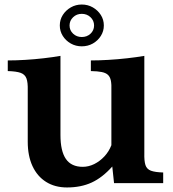

<svg xmlns="http://www.w3.org/2000/svg" viewBox="-20 -806 760 845"><path d="M339.8 -786.1Q366.7 -786.1 388.7 -773.4Q410.6 -760.7 423.8 -740Q437 -719.2 437 -693.8Q437 -668.9 423.8 -647.9Q410.6 -627 388.7 -614.5Q366.7 -602.1 339.8 -602.1Q313.5 -602.1 291.5 -614.5Q269.5 -627 256.3 -647.9Q243.2 -668.9 243.2 -693.8Q243.2 -719.2 256.3 -740Q269.5 -760.7 291.5 -773.4Q313.5 -786.1 339.8 -786.1ZM339.8 -745.1Q317.4 -745.1 301.8 -730.2Q286.1 -715.3 286.1 -693.8Q286.1 -672.4 301.8 -657.7Q317.4 -643.1 339.8 -643.1Q362.8 -643.1 378.4 -657.7Q394 -672.4 394 -693.8Q394 -715.3 378.4 -730.2Q362.8 -745.1 339.8 -745.1ZM474.1 -73.2Q430.7 -24.4 383.5 -2.7Q336.4 19 274.9 19Q221.7 19 182.9 -5.4Q144 -29.8 123 -75Q102.1 -120.1 102.1 -182.1V-409.2Q103 -443.4 96.4 -460.9Q89.8 -478.5 70.8 -485.4Q51.8 -492.2 14.2 -493.2V-540Q50.3 -540 91.1 -542.5Q131.8 -544.9 172.1 -549.6Q212.4 -554.2 246.1 -560.1V-211.9Q246.1 -141.1 270 -106.4Q293.9 -71.8 344.2 -71.8Q370.1 -71.8 394.8 -84Q419.4 -96.2 439.5 -117.7Q459.5 -139.2 470.2 -167V-407.2Q471.2 -434.1 468 -450.7Q464.8 -467.3 455.3 -476.3Q445.8 -485.4 427.7 -489Q409.7 -492.7 379.9 -493.2V-540Q416 -540 457.5 -542.5Q499 -544.9 540 -549.6Q581.1 -554.2 615.2 -560.1V-131.8Q614.3 -97.7 620.1 -79.6Q626 -61.5 644.3 -54.7Q662.6 -47.9 698.2 -46.9V0H481.9Z"/></svg>

Font: BIZ UDPMincho
Style: Bold
Weight: 700
Designer: TypeBank Co., Ltd.
Foundry: Morisawa Inc.
Version: Version 1.06